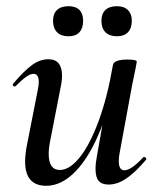

<svg xmlns="http://www.w3.org/2000/svg" viewBox="-20 -586 512 619"><path d="M61 -65Q61 -89 67 -119L102 -297Q105 -312 105 -322Q105 -348 88 -348Q78 -348 64 -338Q50 -328 31 -309Q29 -307 27 -307Q24 -307 22 -310.5Q20 -314 23 -317Q58 -358 83.5 -376.5Q109 -395 136 -395Q180 -395 180 -342Q180 -324 174 -297L143 -138Q137 -110 137 -90Q137 -38 173 -38Q204 -38 236.5 -78Q269 -118 297.5 -194.5Q326 -271 344 -376L360 -375Q340 -258 305 -170Q270 -82 224.5 -34.5Q179 13 129 13Q61 13 61 -65ZM288 -41Q288 -60 292 -80L344 -376Q347 -394 391 -394Q421 -394 421 -387L417 -365Q407 -318 406 -312L365 -89Q363 -80 363 -66Q363 -37 381 -37Q403 -37 442 -79Q443 -80 445 -80Q448 -80 450.5 -76.5Q453 -73 450 -70Q415 -29 386.5 -10Q358 9 330 9Q308 9 298 -3Q288 -15 288 -41ZM307 -519Q307 -542 320 -554Q333 -566 357 -566Q380 -566 392.5 -553.5Q405 -541 405 -519Q405 -495 392.5 -482Q380 -469 357 -469Q333 -469 320 -482Q307 -495 307 -519ZM151 -519Q151 -542 164 -554Q177 -566 201 -566Q224 -566 236 -554Q248 -542 248 -519Q248 -495 236 -482Q224 -469 201 -469Q177 -469 164 -482Q151 -495 151 -519Z"/></svg>

Font: Cormorant Garamond SemiBold
Style: Italic
Weight: 600
Italic angle: -10°
Designer: Christian Thalmann (Catharsis Fonts)
Foundry: Catharsis Fonts
Version: Version 4.000